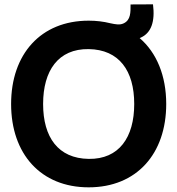

<svg xmlns="http://www.w3.org/2000/svg" viewBox="-20 -828 798 864"><path d="M379 15C595 15 728 -136 728 -360C728 -487 685 -591 608.5 -656.5C610.5 -657.5 612 -658 614 -659C660 -680 678.5 -730 668.5 -808.5L567.5 -808C567.5 -773 569 -737.5 535.5 -722.5C519 -715 501.5 -718 476 -723.5C446 -731 413.5 -735 379 -735C163 -735 30 -584 30 -360C30 -136 163 15 379 15ZM379 -113C242 -115 174 -210 174 -360C174 -510 242 -609 379 -607C516 -605 584 -510 584 -360C584 -210 516 -111 379 -113Z"/></svg>

Font: Manrope ExtraBold
Style: Regular
Weight: 800
Designer: Mikhail Sharanda
Foundry: Mikhail Sharanda
Version: Version 4.505